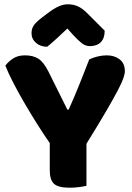

<svg xmlns="http://www.w3.org/2000/svg" viewBox="-20 -867 614 895"><path d="M562 -535Q562 -523 555.5 -503.5Q549 -484 529.5 -446.5Q510 -409 475 -349Q440 -289 383 -197V-1Q372 2 349.5 5Q327 8 304 8Q252 8 232 -10Q212 -28 212 -73V-200Q186 -237 156 -284.5Q126 -332 97 -381.5Q68 -431 43.5 -478Q19 -525 5 -561Q18 -579 40.5 -594Q63 -609 96 -609Q135 -609 159.5 -593Q184 -577 206 -533L294 -356H300Q314 -387 325.5 -414Q337 -441 348 -468.5Q359 -496 370.5 -525Q382 -554 396 -590Q414 -599 436 -604Q458 -609 478 -609Q513 -609 537.5 -590.5Q562 -572 562 -535ZM294 -734Q270 -711 246 -689Q222 -667 200 -649Q169 -649 148 -667Q127 -685 127 -712Q127 -733 137 -748Q147 -763 174 -784L203 -806Q232 -828 254 -837.5Q276 -847 296 -847Q322 -847 343 -837.5Q364 -828 387 -805L468 -724Q468 -688 449.5 -670Q431 -652 399 -652Q379 -652 362 -665Q345 -678 321 -704Z"/></svg>

Font: Baloo Bhaina 2 ExtraBold
Style: Regular
Weight: 800
Designer: Yesha Goshar, Manish Minz, Shuchita Grover and Ek Type
Foundry: Ek Type
Version: Version 1.640;hotconv 1.0.111;makeotfexe 2.5.65597; ttfautoh